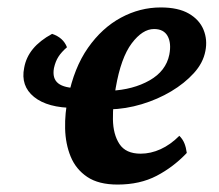

<svg xmlns="http://www.w3.org/2000/svg" viewBox="-20 -487 588 516"><path d="M296 9Q245 9 214.5 -11.5Q184 -32 170 -66Q156 -100 155 -141.5Q154 -183 163 -225Q179 -305 216.5 -358.5Q254 -412 305 -439.5Q356 -467 412 -467Q459 -467 487.5 -450.5Q516 -434 527 -407Q538 -380 532 -350Q526 -318 501 -290.5Q476 -263 440 -241.5Q404 -220 361 -207Q318 -194 274 -193L277 -243Q338 -246 382 -271Q426 -296 435 -340Q441 -371 430.5 -390Q420 -409 394 -409Q363 -409 334 -370.5Q305 -332 291 -251Q283 -207 283.5 -166.5Q284 -126 301 -100Q318 -74 358 -74Q385 -74 411.5 -86Q438 -98 462 -122Q471 -113 475.5 -102Q480 -91 482 -76Q446 -38 401 -14.5Q356 9 296 9ZM180 -197Q108 -197 71.5 -226.5Q35 -256 45 -305Q50 -333 68.5 -355.5Q87 -378 120 -396Q150 -386 160 -360Q145 -347 137 -334.5Q129 -322 125 -304Q120 -276 136.5 -263Q153 -250 192 -250Z"/></svg>

Font: Vollkorn SemiBold
Style: Italic
Weight: 600
Italic angle: -11°
Designer: Friedrich Althausen
Foundry: Friedrich Althausen
Version: Version 5.000